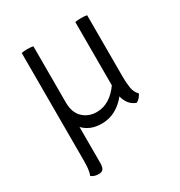

<svg xmlns="http://www.w3.org/2000/svg" viewBox="-168 -611 891 948"><g transform="rotate(-30 277.5 -137.5)"><path d="M157 -490V-169.5Q157 -112 188.5 -82Q220 -52 267 -52Q306 -52 339 -73.2Q372 -94.5 396 -129.5V-490Q409 -493 429.5 -493Q450.5 -493 463.5 -490V-138Q463.5 -105.5 468 -76Q472.5 -46.5 491.5 -28.5Q488 -19 479 -8.5Q470 2 459 7Q433.5 -3 420 -21.5Q406.5 -40 401 -63.5Q376 -31 340.2 -10.5Q304.5 10 259 10Q194 10 155 -31V173Q155 196 148 207Q141 218 122 218Q95 218 79.5 204.5Q86.5 188 88.5 166.2Q90.5 144.5 90.5 120.5V-490Q103.5 -493 123 -493Q144 -493 157 -490Z"/></g></svg>

Font: Signika Negative SC Light
Style: Regular
Weight: 300
Designer: Anna Giedryś
Foundry: Anna Giedryś
Version: Version 2.000; ttfautohint (v1.8.3) -l 8 -r 50 -G 200 -x 9 -